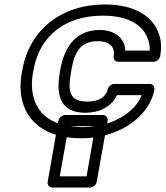

<svg xmlns="http://www.w3.org/2000/svg" viewBox="-20 -583 740 858"><path d="M439 -513C557 -513 621 -469 642 -406C647 -391 650 -374 649 -357H540C538 -415 490 -449 425 -449C307 -449 264 -355 249 -271L247 -257C232 -171 241 -79 361 -79C423 -79 479 -106 503 -158H613C598 -118 567 -88 532 -65C489 -37 425 -15 352 -15C210 -15 144 -76 127 -161C121 -190 121 -222 127 -257L130 -271C157 -425 274 -513 439 -513ZM80 -271 77 -257C70 -217 70 -179 77 -144C98 -38 186 35 344 35C427 35 501 11 555 -24C606 -57 657 -111 670 -183C672 -194 664 -208 649 -208H491C480 -208 465 -199 462 -185C454 -152 426 -129 370 -129C289 -129 283 -176 297 -257L299 -271C313 -350 339 -399 417 -399C472 -399 495 -370 488 -332C486 -321 493 -307 508 -307H667C678 -307 693 -317 696 -332C702 -367 701 -400 691 -429C663 -513 579 -563 448 -563C254 -563 111 -449 80 -271ZM367 205H247L287 -19H406ZM383 255C394 255 409 245 412 230L461 -44C463 -55 455 -69 440 -69H271C260 -69 244 -59 241 -44L193 230C191 241 199 255 214 255Z"/></svg>

Font: Asimov
Style: XWidOuIt
Weight: 500
Designer: Google
Version: Version 2.000980; 2014